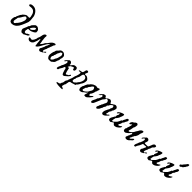

<svg xmlns="http://www.w3.org/2000/svg" viewBox="513 -2808 5193 5193"><g transform="rotate(45 3109.5 -211.5)"><path d="M346.7 -472.2Q352.5 -433.1 327.1 -429.7Q319.3 -428.7 308.6 -431.2Q297.4 -434.1 285.6 -433.1Q285.6 -425.8 275.9 -428.2Q275.9 -428.2 273.4 -429.2Q270.5 -430.2 266.1 -431.2Q264.2 -431.6 262.7 -432.1Q257.8 -433.1 252.4 -432.6Q241.2 -431.6 223.6 -422.4Q209.5 -415 192.9 -402.3Q181.6 -393.6 158.7 -373Q155.3 -369.6 143.6 -359.4Q143.6 -356.9 141.6 -353Q140.6 -350.1 140.1 -349.1Q139.6 -347.7 135.7 -342.8Q130.4 -336.9 127 -332Q121.1 -324.2 114.3 -315.9Q111.8 -313 110.8 -313Q106.9 -312 92.8 -274.4Q84.5 -252 77.6 -241.2Q77.6 -241.2 77.6 -241.2Q77.1 -241.2 73.5 -233.4Q69.8 -225.6 66.4 -219.2Q64.9 -216.8 64 -212.9Q64 -211.9 64 -211.4Q64 -211.4 63.5 -207.5Q63.5 -206.5 63.5 -206.5Q63.5 -201.7 63.5 -199.2Q63.5 -195.3 62.5 -191.4Q62 -189.5 62 -189Q61.5 -185.5 52.7 -176.8Q46.9 -171.4 45.4 -170.4Q41 -167 36.1 -147Q34.2 -138.2 31.2 -121.1Q28.3 -106 26.9 -94.7Q23.9 -76.7 24.9 -68.4Q25.4 -66.4 25.9 -63Q28.8 -45.4 32.2 -33.2Q35.6 -22.9 38.6 -17.1Q43.5 -7.3 50.3 -2Q53.2 0.5 58.1 2.9Q61.5 4.9 64.9 6.3Q71.3 9.3 76.7 12.2Q79.6 13.7 83.5 15.1Q85.4 15.6 85.9 15.6Q90.8 17.6 95.7 18.6L132.3 17.6L178.2 7.8Q198.2 0.5 219.2 -13.2Q234.4 -22.9 245.6 -33.2Q261.7 -46.9 281.2 -73.2Q290 -85 296.4 -94.2Q308.1 -112.3 324.2 -144Q332 -159.7 338.9 -174.3Q344.2 -186.5 356 -213.4Q366.7 -238.3 367.7 -240.2Q374 -254.9 394 -308.1Q399.9 -323.7 400.9 -325.2Q402.3 -328.6 405.8 -344.7Q412.6 -380.4 411.1 -410.6Q410.2 -431.2 404.8 -468.3Q397 -519.5 397 -543.9Q387.2 -581.1 368.7 -614.7Q349.6 -649.4 325.7 -674.3Q296.4 -705.6 260.7 -720.7Q224.1 -736.8 176.3 -733.9Q166.5 -733.4 158.7 -732.4Q144 -730.5 132.8 -727.1Q112.8 -721.7 102.1 -711.4Q92.8 -702.6 89.4 -691.9Q85 -677.2 95.7 -668Q103 -661.1 119.1 -659.7Q132.8 -658.7 140.6 -660.6Q147.9 -662.6 162.1 -664.1Q209.5 -668.9 241.2 -657.7Q266.1 -648.9 287.1 -627Q304.7 -609.4 314.5 -589.4Q327.6 -563.5 341.3 -500Q344.7 -482.4 346.7 -472.2ZM100.6 -78.1Q99.6 -86.4 100.1 -99.1Q101.1 -111.3 103.5 -125.5Q105.5 -135.7 109.4 -152.3Q111.3 -159.7 111.8 -162.6Q114.3 -172.4 115.2 -180.2Q115.2 -183.1 115.7 -188.5Q116.2 -195.3 116.7 -201.7Q117.2 -206.1 118.2 -210Q120.6 -217.3 129.9 -228Q134.8 -233.9 145 -244.6Q149.9 -250 152.3 -252.4Q165 -266.1 176.3 -289.1Q184.1 -305.7 195.8 -325.2Q215.3 -357.4 230.5 -375.5Q238.3 -384.8 242.2 -385.7Q242.7 -386.2 244.6 -386.2Q251.5 -387.2 260.3 -386.2Q270.5 -385.3 278.3 -381.8Q287.6 -378.4 293.5 -372.1Q300.3 -365.2 301.8 -355Q302.7 -350.1 301.8 -346.7Q300.8 -343.8 301.8 -339.8Q301.8 -339.8 307.1 -319.3Q308.1 -310.5 305.7 -298.8Q304.2 -291 300.3 -279.3Q297.4 -271 294.9 -264.6Q290.5 -252.4 288.6 -244.6Q285.6 -231.9 275.4 -210.9Q266.6 -192.9 254.4 -172.4Q242.2 -151.9 229 -133.8Q215.8 -115.2 209.5 -107.9Q206.1 -103.5 203.6 -101.6Q202.1 -100.1 199.7 -98.1Q196.8 -96.2 194.8 -94.2Q192.9 -92.3 192.4 -91.3Q191.9 -90.3 187.7 -85.2Q183.6 -80.1 177.2 -71.3Q174.3 -67.4 170.9 -63Q166.5 -57.6 165.5 -56.6Q165 -56.6 165 -56.2Q161.1 -52.7 158.2 -50.8Q155.8 -48.8 149.9 -44.4Q149.4 -44.4 147.5 -43Q147.5 -43 146.5 -43Q141.1 -42 133.3 -44.4Q126 -46.4 119.6 -50.3Q112.3 -54.7 108.4 -60.1Q102.1 -67.4 100.6 -78.1Z M421.4 -98.1Q421.9 -101.6 424.8 -109.4Q427.2 -117.2 432.6 -130.4Q434.6 -134.8 437 -141.1Q441.4 -150.9 443.8 -157.2Q450.2 -171.9 456.1 -184.1Q466.8 -206.5 471.7 -221.2Q472.7 -225.1 473.6 -232.9Q473.6 -232.9 473.6 -232.9Q474.6 -240.7 475.6 -244.1Q476.6 -248.5 479 -251L504.4 -280.3Q507.3 -283.7 509.3 -290Q510.7 -293.5 513.2 -303.7Q513.2 -303.7 513.2 -303.7Q515.6 -314 517.1 -317.9Q517.6 -318.8 519 -321.8Q522 -326.7 523.9 -329.1Q525.4 -330.6 527.8 -334Q533.7 -340.8 538.6 -346.7Q542.5 -350.6 545.4 -354.5Q548.8 -358.4 549.3 -359.4Q550.8 -361.8 560.1 -371.1Q564.5 -375.5 571.3 -382.3Q580.1 -390.6 585.9 -396.5Q594.2 -404.8 598.1 -408.2Q606 -414.6 622.1 -416.5Q629.9 -417.5 641.1 -417.5H656.2Q664.1 -417.5 669.4 -416Q674.3 -415 679.2 -412.1Q683.1 -410.2 688 -406.7Q693.8 -402.3 700.7 -398.4Q729 -381.3 740.2 -358.4Q750 -338.4 750 -307.6V-286.1Q749 -285.2 746.1 -281.2Q743.7 -278.8 740.7 -275.4Q737.3 -271.5 735.8 -270Q731.9 -265.1 730.5 -263.2Q725.6 -257.3 711.4 -248.5Q702.1 -242.7 689.9 -236.3Q675.3 -228.5 660.2 -222.2Q648.9 -217.3 638.2 -212.4Q618.7 -203.6 598.1 -201.2Q587.4 -200.2 569.8 -200.2Q562 -200.2 555.7 -200.2Q544.4 -199.7 532.7 -198.7Q526.9 -193.4 523.4 -187Q521.5 -182.6 520.3 -177.2Q519 -171.9 518.6 -165Q518.6 -159.7 518.1 -156.2Q517.6 -152.3 516.1 -147.9Q515.6 -147 514.6 -145Q513.2 -140.6 512.2 -138.2Q510.7 -134.8 510.3 -134.3V-129.4Q510.3 -120.6 510.7 -112.8Q512.2 -98.1 515.6 -88.4Q519 -78.1 524.9 -72.3Q532.7 -64 547.9 -64Q547.9 -64 547.9 -64Q559.1 -64 565.4 -64.5Q571.8 -64.9 577.1 -65.9Q584 -67.4 585.9 -68.8Q587.4 -69.8 588.9 -73.2Q589.4 -74.2 589.8 -75.7Q591.3 -79.1 592.3 -81.1Q593.8 -83.5 597.2 -85.9Q603.5 -90.3 615.2 -94.7Q630.4 -100.6 638.7 -106Q646 -111.3 653.3 -112.8Q657.2 -113.3 663.1 -113.3H677.2Q677.2 -103.5 673.3 -94.2Q670.4 -87.4 665 -80.6Q659.7 -73.7 650.9 -66.4Q646 -62.5 639.2 -57.6L635.3 -53.2L612.3 -45.4Q611.8 -45.4 610.4 -43.5Q609.4 -42 607.9 -40.3Q606.4 -38.6 605.5 -37.6Q603.5 -35.6 602.5 -35.2Q601.6 -35.2 596.7 -33.7Q596.7 -33.7 596.7 -33.7Q591.8 -32.2 588.9 -31.7Q587.4 -31.2 586.9 -31.2Q579.6 -29.8 568.8 -22Q566.4 -20 564 -18.1Q553.7 -10.3 548.8 -7.3Q540.5 -2.4 533.7 -2.4Q529.8 -2.4 525.9 -4.4Q522.5 -5.9 518.6 -5.9Q512.7 -5.9 507.3 -3.4Q500.5 0 491.2 0Q476.6 0 462.4 -8.3Q450.2 -16.1 440.4 -29.3Q431.2 -42 425.8 -57.6Q420.4 -73.2 420.4 -87.9ZM554.2 -238.8Q554.2 -235.4 557.1 -233.4Q558.1 -232.4 560.1 -231.4Q563 -230 565.9 -229.5Q567.9 -229 570.3 -229Q583.5 -229 601.1 -238.8Q615.2 -246.6 631.3 -260.3Q644.5 -272 658.2 -287.1Q668.9 -299.3 675.8 -309.1Q677.7 -316.9 678.2 -325.2Q678.2 -328.6 678.2 -335.4V-347.2Q674.8 -353 669.9 -355.5Q665.5 -357.4 660.6 -357.4Q651.4 -357.4 639.6 -350.1Q630.4 -344.2 619.1 -334Q606.9 -322.8 594.7 -308.6Q584 -295.9 575.7 -284.2Q565.4 -269.5 559.6 -256.8Q554.2 -245.1 554.2 -238.8Z M1319.3 -325.7 1311 -302.7Q1306.6 -296.4 1304.2 -290.5Q1301.8 -285.6 1300 -280Q1298.3 -274.4 1297.4 -268.1Q1295.4 -259.3 1293 -252.9Q1290.5 -246.1 1288.1 -242.7Q1284.2 -237.3 1279.8 -223.1Q1277.3 -215.3 1273.4 -208Q1270.5 -203.1 1269.5 -199.2Q1269 -197.8 1269 -194.3Q1268.6 -189.5 1268.1 -188Q1267.1 -186.5 1266.6 -177.7Q1266.6 -176.8 1266.6 -176.3Q1266.6 -174.3 1265.1 -170.9Q1264.6 -169.4 1264.2 -168.9Q1261.7 -166.5 1254.9 -152.3Q1247.1 -136.2 1238.8 -113.3Q1234.4 -101.1 1231.4 -90.3Q1228 -77.6 1228 -69.8Q1228.5 -61.5 1232.9 -55.2Q1238.3 -47.4 1248.5 -47.9Q1258.3 -47.9 1267.6 -59.1Q1269.5 -62 1272 -65.4Q1280.3 -77.6 1293 -89.4Q1317.9 -112.3 1316.4 -100.6Q1315.9 -94.7 1319.8 -94.2Q1323.2 -94.2 1323.7 -88.9Q1324.2 -81.5 1318.4 -73.7Q1313.5 -66.9 1303.7 -61.5Q1298.8 -59.1 1293.5 -57.1Q1282.2 -52.2 1276.9 -48.3Q1274.4 -46.4 1272 -43.9Q1265.6 -38.6 1260.7 -32.2Q1257.3 -28.3 1253.4 -24.4Q1249 -20 1248.5 -19Q1247.6 -17.6 1241.7 -16.1Q1238.3 -15.1 1237.3 -15.6Q1235.8 -16.1 1221.7 -7.8Q1214.8 -3.4 1209 -0.5Q1200.2 4.4 1193.8 6.8Q1184.6 10.3 1175.3 10.3Q1164.6 10.7 1153.3 5.4Q1145.5 1.5 1139.2 -4.9Q1132.8 -11.2 1128.9 -20Q1125.5 -28.8 1125.5 -40Q1125.5 -44.4 1126 -50.3Q1127 -64 1129.4 -64.9Q1129.9 -64.9 1130.9 -65.9Q1133.8 -68.8 1135.7 -71.3Q1137.7 -73.7 1139.2 -75.7Q1141.6 -78.6 1141.1 -79.1Q1139.6 -80.6 1148.9 -95.7Q1164.1 -120.1 1167.5 -135.3Q1168.9 -141.1 1172.9 -149.4Q1175.8 -155.8 1179.2 -160.2Q1183.6 -165.5 1183.6 -172.9Q1183.6 -190.9 1200.7 -224.6Q1208 -238.3 1217.8 -254.4L1222.2 -272.9L1224.1 -277.3Q1224.1 -284.2 1231.9 -293.5Q1240.7 -304.7 1240.7 -315.9Q1240.7 -317.9 1239.7 -319.8Q1239.3 -321.3 1239.3 -322.3Q1210.4 -303.2 1179.2 -259.3Q1155.8 -227.1 1127 -170.4Q1114.3 -146 1105 -128.9Q1071.8 -67.9 1046.9 -40Q1021.5 -11.7 994.1 -5.4Q985.4 -28.3 986.3 -43Q986.8 -47.9 986.8 -51.8Q986.3 -66.4 978.5 -100.6Q974.1 -121.6 975.6 -133.3Q976.6 -141.1 975.1 -147.9Q973.6 -154.8 967.8 -207.5Q965.8 -222.7 963.9 -230Q960.4 -245.1 950.2 -225.6Q950.2 -225.1 948.7 -223.1Q944.3 -217.3 944.3 -213.4Q944.3 -213.4 944.3 -210.9Q938 -149.4 897 -57.6V-55.7Q894.5 -51.3 892.1 -46.4L879.4 -35.2Q864.3 0 799.3 12.2Q769.5 14.6 744.1 -2.4Q718.3 -20.5 713.9 -44.9Q711.4 -56.6 715.8 -63.5Q719.7 -70.3 738.3 -66.9Q745.1 -65.4 754.9 -63Q782.7 -55.7 795.9 -56.6Q830.1 -66.9 855 -120.1Q862.8 -137.2 877.9 -175.8L882.8 -215.8Q896 -232.4 905.8 -265.1Q911.6 -285.6 916 -311Q919.9 -335.9 924.3 -352.1Q933.1 -384.8 948.2 -402.8Q963.9 -421.4 989.3 -427.7Q1001.5 -428.2 1010.3 -422.9Q1020.5 -416.5 1015.6 -390.6Q1013.7 -378.9 1015.1 -374.5Q1016.1 -370.6 1013.2 -364.7Q1010.7 -359.9 1012.7 -348.6Q1013.2 -345.2 1014.2 -342.3Q1016.1 -335.9 1015.6 -324.7Q1015.1 -317.9 1015.6 -313.5Q1016.1 -306.6 1018.6 -297.4Q1022.5 -282.2 1022.5 -271.5Q1022.5 -266.6 1021.5 -258.3Q1020.5 -251.5 1024.4 -242.2Q1031.7 -225.6 1033.7 -199.2Q1034.7 -187.5 1038.1 -169.9Q1041 -156.7 1040.5 -144Q1040.5 -142.1 1040 -142.1Q1039.6 -142.1 1039.6 -139.6Q1039.1 -133.3 1042 -128.4Q1100.1 -184.1 1123 -246.1Q1142.1 -260.3 1164.6 -287.6Q1180.7 -307.1 1192.4 -325.2Q1207 -348.1 1224.6 -367.7Q1247.1 -393.1 1268.6 -406.2Q1294.9 -426.8 1336.4 -431.2Q1345.2 -429.7 1351.1 -424.8Q1357.9 -418.9 1358.4 -410.2Q1359.4 -397 1343.8 -382.3Q1332 -371.1 1331.1 -363.3Q1330.6 -357.4 1324.7 -345.7Q1321.3 -338.9 1321.8 -333.5Q1321.8 -332 1320.3 -329.6Q1319.3 -327.6 1319.3 -325.7Z M1431.6 -112.8Q1431.6 -136.7 1438.5 -176.8Q1445.3 -215.3 1451.7 -235.8Q1456.5 -250.5 1461.9 -256.3Q1463.9 -258.3 1465.3 -261.2Q1466.8 -265.1 1468.3 -272.9Q1469.7 -278.8 1470.7 -284.7Q1471.7 -293 1473.1 -298.8Q1475.6 -307.1 1480.5 -314.9Q1484.4 -321.8 1491.7 -330.1Q1497.6 -337.4 1505.9 -345.7Q1512.2 -352.1 1518.6 -357.9Q1526.9 -365.2 1532.2 -371.6Q1538.6 -379.4 1542.5 -387.2Q1547.4 -397.5 1555.2 -401.9Q1556.2 -402.3 1558.1 -403.3Q1566.9 -408.2 1567.9 -409.2Q1567.9 -409.2 1569.3 -410.2Q1572.8 -412.6 1575.7 -414.1Q1578.6 -416 1582 -418.5Q1583.5 -419.9 1589.8 -421.4Q1595.7 -422.9 1602.5 -423.8Q1618.2 -426.8 1629.4 -426.8Q1639.2 -426.8 1652.3 -423.8Q1657.2 -422.9 1662.1 -421.4Q1668 -419.4 1673.3 -416Q1674.3 -415.5 1677.2 -414.1Q1685.1 -409.7 1694.3 -402.8Q1706.1 -393.6 1714.8 -383.8Q1724.1 -373.5 1729.5 -364.3Q1736.3 -351.6 1736.3 -341.8Q1736.3 -337.4 1735.4 -334.5Q1733.9 -331.5 1733.9 -325.2Q1733.9 -319.3 1735.1 -312Q1736.3 -304.7 1736.3 -298.8Q1736.3 -291.5 1733.4 -282.2Q1731.9 -277.8 1728.5 -269.5Q1726.6 -264.6 1725.6 -262.2Q1721.7 -252 1720.7 -244.1Q1720.7 -242.7 1720.2 -234.9Q1719.7 -228 1719.2 -220.2Q1718.8 -211.9 1718.3 -207Q1717.8 -197.3 1717.8 -195.8Q1717.3 -193.4 1715.8 -189.9Q1713.4 -183.1 1711.4 -180.7Q1704.1 -170.9 1698.2 -154.8Q1695.3 -147 1688 -122.6Q1688 -122.6 1688 -122.6Q1680.7 -98.1 1676.3 -87.9Q1672.9 -79.1 1667.5 -72.3Q1664.6 -68.4 1660.2 -64Q1655.3 -59.1 1649.9 -55.2Q1644.5 -50.8 1638.2 -44.4Q1632.3 -39.1 1629.4 -36.6Q1627 -34.7 1624.5 -33.7Q1623.5 -33.2 1622.6 -32.7Q1619.1 -30.8 1613.3 -26.4L1597.2 -10.3Q1596.7 -9.8 1594.2 -9.3Q1591.8 -8.8 1587.9 -8.3Q1586.4 -8.3 1585 -8.3Q1581.5 -7.8 1581.1 -7.8Q1580.1 -7.8 1575.2 -5.9Q1572.8 -4.9 1571.8 -4.4L1529.8 -3.4Q1518.6 -3.4 1509.8 -4.4Q1497.1 -5.4 1491.2 -7.3Q1481.4 -10.7 1470.2 -22.5Q1460 -33.2 1451.2 -48.3Q1442.9 -62 1438.5 -72.8Q1431.6 -91.3 1431.6 -112.8ZM1503.4 -115.7Q1503.4 -108.9 1504.4 -100.1Q1506.8 -84 1511.2 -73.2Q1516.1 -61 1523.4 -54.2Q1533.2 -44.9 1546.4 -44.9Q1549.3 -46.9 1554.7 -51.3Q1560.5 -56.6 1567.9 -64Q1572.3 -68.4 1578.1 -74.2Q1582.5 -78.1 1584.5 -80.1L1589.4 -92.3Q1589.8 -93.3 1591.8 -95.2Q1593.8 -97.7 1596.7 -100.1Q1598.6 -102.1 1600.1 -103.5Q1603 -105.5 1604 -105.5L1606.4 -127.4Q1606.9 -128.4 1606.9 -128.4Q1610.4 -135.3 1612.8 -140.1Q1614.7 -143.6 1615.7 -145.5Q1618.7 -151.4 1619.6 -152.3Q1620.1 -153.3 1621.1 -155.3Q1623 -158.2 1625.5 -161.6Q1627 -163.6 1627.9 -165Q1630.4 -168 1632.3 -170.4Q1639.6 -180.2 1645 -199.2Q1648.9 -211.4 1651.9 -218.3Q1654.8 -225.6 1655.8 -231Q1656.2 -233.4 1656.2 -234.9Q1656.7 -237.3 1656.7 -237.3Q1657.7 -245.1 1658.2 -249Q1658.7 -253.4 1659.2 -256.8Q1659.7 -260.3 1659.9 -261Q1660.2 -261.7 1661.6 -263.7Q1663.1 -265.6 1665 -267.8Q1667 -270 1668.5 -272Q1669.9 -273.9 1669.9 -274.9Q1669.9 -275.4 1670.4 -276.4Q1671.4 -277.3 1671.4 -278.8Q1671.4 -279.8 1670.9 -281.2Q1669.9 -283.7 1669.9 -287.4Q1669.9 -291 1671.4 -293.5Q1671.9 -293.9 1672.9 -297.9Q1674.3 -303.2 1675 -309.3Q1675.8 -315.4 1675.8 -321.8Q1675.8 -328.1 1674.8 -336.4Q1674.3 -341.3 1673.8 -344.7Q1671.9 -353 1663.6 -363.3Q1659.2 -368.7 1657.2 -370.6Q1652.8 -376 1652.3 -380.9Q1651.9 -386.2 1645 -386.2Q1639.6 -386.2 1630.4 -382.8Q1622.1 -379.4 1614.3 -374.5Q1605 -369.1 1598.6 -363.3Q1591.3 -356.4 1589.8 -351.6Q1589.4 -349.6 1588.9 -346.7Q1588.9 -344.2 1588.4 -341.3Q1587.9 -337.9 1587.9 -335.4Q1587.4 -332 1582.5 -326.7Q1571.3 -314.9 1560.5 -289.6Q1551.8 -268.6 1547.9 -245.6Q1546.4 -236.3 1544.9 -229Q1542 -216.8 1538.6 -211.9Q1537.6 -210.4 1536.1 -208.5Q1532.2 -204.1 1530.3 -200.7Q1528.3 -196.8 1527.8 -192.4V-173.3Q1525.4 -166.5 1520.5 -157.2Q1517.6 -152.3 1515.1 -147.9Q1509.3 -138.7 1506.8 -132.8Q1503.4 -124.5 1503.4 -115.7Z M2206.1 -278.3Q2208 -279.3 2213.4 -286.1Q2218.8 -292.5 2220.7 -298.3Q2221.2 -299.8 2221.7 -304.4Q2222.2 -309.1 2222.7 -314.9Q2223.1 -320.8 2223.6 -325.9Q2224.1 -331.1 2224.1 -333.5Q2224.1 -333.5 2224.1 -339.4Q2224.1 -344.7 2221.4 -353Q2218.8 -361.3 2213.9 -369.4Q2209 -377.4 2202.6 -383.5Q2196.3 -389.6 2188.5 -391.1Q2181.6 -392.1 2174.6 -392.8Q2167.5 -393.6 2160.6 -393.6Q2150.9 -393.6 2142.6 -392.6Q2134.3 -391.6 2125.5 -390.1Q2112.3 -388.2 2100.8 -380.9Q2089.4 -373.5 2079.3 -363.5Q2069.3 -353.5 2060.8 -342.3Q2052.2 -331.1 2044.7 -321.5Q2037.1 -312 2030.5 -305.9Q2023.9 -299.8 2018.1 -299.8Q2014.2 -299.8 2012.2 -303.7Q2010.3 -307.6 2010.3 -311.5Q2010.3 -313 2010.5 -314.9Q2010.7 -316.9 2012.2 -316.9Q2012.2 -317.4 2012.7 -321.3Q2013.7 -326.7 2013.7 -327.1Q2013.7 -327.1 2012.2 -337.9L2004.9 -350.1L2003.9 -356.4Q1997.1 -367.2 1991.2 -374Q1982.4 -384.3 1974.1 -388.7Q1961.9 -395 1946.3 -395Q1936.5 -395 1929.2 -393.1Q1921.4 -391.1 1915 -386.2Q1909.7 -382.3 1903.3 -375Q1898.4 -369.1 1892.1 -360.4Q1885.7 -356.4 1875.5 -347.7Q1863.8 -336.9 1854 -325.7Q1842.8 -313.5 1836.4 -303.2Q1827.6 -290 1827.6 -281.2Q1827.6 -277.8 1828.6 -275.9Q1830.1 -273.4 1835.9 -273.4Q1846.7 -273.4 1856.4 -285.2Q1860.8 -290.5 1866.7 -299.8Q1876.5 -314.9 1877.4 -316.4Q1885.3 -328.1 1899.9 -328.1Q1907.7 -328.1 1912.6 -322.3Q1915 -319.3 1918.9 -312.5Q1918.9 -312.5 1921.4 -294.4Q1921.9 -290.5 1919.4 -277.8Q1917.5 -265.6 1914.1 -253.9Q1911.6 -244.6 1905.8 -227.5Q1904.3 -223.6 1903.8 -222.2Q1900.9 -213.9 1898.4 -209Q1896 -203.6 1895 -199.7Q1893.6 -195.8 1889.2 -185.1Q1887.2 -180.2 1886.7 -178.2Q1886.7 -177.7 1886.2 -176.8Q1885.7 -174.8 1882.3 -170.4Q1879.4 -167 1877.4 -163.6Q1874.5 -159.2 1872.1 -156.7Q1867.2 -151.9 1864.7 -142.1Q1863.8 -138.2 1863.3 -137.2Q1862.8 -136.2 1861.8 -131.8Q1860.8 -128.9 1859.9 -125Q1858.9 -120.6 1857.9 -117.2Q1856.9 -113.3 1856.4 -112.8Q1856 -111.8 1851.1 -101.1Q1839.4 -74.7 1837.9 -70.8Q1831.1 -52.2 1825.7 -39.6Q1821.8 -30.3 1821.8 -11.7Q1821.8 4.4 1829.6 9.3Q1834.5 12.2 1845.7 12.2Q1858.4 12.2 1865.7 7.8Q1871.6 4.4 1875.5 -3.4Q1878.4 -9.3 1881.3 -20.5Q1883.8 -31.2 1888.2 -40.5Q1890.6 -45.4 1926.8 -102.5Q1930.2 -107.9 1932.1 -110.8Q1936 -116.7 1942.9 -139.2Q1950.2 -164.1 1954.1 -165.5Q1955.6 -166 1957.5 -169.4Q1959 -171.9 1959 -172.9Q1961.4 -176.8 1961.4 -176.8Q1961.9 -177.2 1963.9 -178.2Q1965.8 -178.7 1970.7 -176.3Q1973.1 -174.8 1975.6 -173.8Q1993.2 -167 2002 -149.4Q2010.3 -133.3 2007.8 -121.1Q2004.9 -106.9 2016.6 -88.9Q2028.3 -70.8 2024.9 -58.6Q2040.5 -7.3 2059.6 13.2Q2065.9 23.9 2085.9 23.4Q2110.4 22.9 2125 8.3Q2131.3 2 2154.8 -17.1Q2179.7 -37.1 2189 -45.9Q2201.2 -56.6 2213.4 -71.3Q2231.9 -92.8 2240.7 -110.4Q2242.7 -119.6 2237.8 -127Q2232.4 -135.3 2222.2 -133.3Q2212.9 -131.3 2206.1 -118.7Q2203.1 -112.8 2200.7 -106Q2194.3 -88.4 2186 -83.5Q2178.7 -83.5 2178.7 -83.5Q2172.9 -83.5 2158.7 -71.3Q2146.5 -60.5 2139.2 -57.1Q2129.4 -52.2 2116.7 -53.7Q2112.8 -54.2 2111.3 -55.2Q2110.8 -55.7 2105.5 -62.5Q2104 -64.5 2100.1 -72.3Q2089.8 -92.8 2083.5 -120.1Q2071.8 -170.9 2060.1 -222.2Q2057.6 -233.9 2041.5 -231.4L2029.3 -229.5Q2023.9 -229 2016.6 -222.2Q2014.2 -223.1 2013.9 -225.1Q2013.7 -227.1 2013.7 -228Q2013.7 -228 2013.7 -230.5Q2013.7 -234.9 2018.6 -244.9Q2023.4 -254.9 2030 -265.6Q2036.6 -276.4 2042.7 -284.9Q2048.8 -293.5 2051.8 -295.4Q2055.7 -297.9 2067.6 -303.7Q2079.6 -309.6 2092.3 -316.4Q2098.1 -319.8 2117.2 -328.1Q2128.4 -333.5 2132.8 -333.5Q2145.5 -333.5 2151.4 -324.7Q2157.2 -315.9 2157.2 -303.2Q2157.2 -264.6 2197.8 -273.9Q2197.8 -273.9 2206.1 -278.3Z M2114.3 296.9Q2097.2 292.5 2094.7 288.1Q2093.3 286.1 2093.3 281.2Q2093.3 271 2101.6 265.6Q2106.4 262.2 2116.7 259.8Q2125 257.8 2133.3 256.8Q2144 255.9 2152.8 252Q2154.8 251.5 2157.7 250Q2161.1 248.5 2163.1 247.6Q2167 245.6 2170.4 244.1Q2173.8 243.2 2175.8 242.7Q2184.1 239.7 2187.5 233.4Q2189 230 2190.4 222.7Q2191.4 217.8 2191.9 213.4Q2192.9 206.1 2194.3 201.7L2217.3 164.6Q2220.7 157.2 2223.1 147Q2225.1 138.7 2226.6 127.4Q2227.5 119.1 2228.5 109.4Q2229 100.1 2230 94.7Q2231.4 83 2237.8 71.8Q2241.2 65.4 2249.5 54.2Q2253.9 47.9 2256.3 43.9Q2265.6 30.8 2269 22L2272.9 -10.3Q2274.9 -10.7 2276.4 -14.2Q2277.3 -16.1 2279.8 -20Q2283.7 -26.9 2285.6 -35.6Q2286.6 -41.5 2290 -52.2L2291 -55.2Q2291.5 -57.1 2293.9 -60.5Q2296.4 -64 2297.9 -68.4Q2298.8 -71.8 2300.3 -75.2Q2306.2 -86.9 2310.5 -104Q2313.5 -114.3 2319.3 -142.6Q2319.3 -142.6 2319.3 -142.6Q2325.2 -170.9 2329.1 -183.1Q2331.1 -189.5 2334 -195.3Q2335.4 -198.2 2336.9 -201.2Q2340.3 -209 2342.8 -212.9Q2346.2 -218.3 2348.6 -227.5Q2350.6 -234.9 2354 -246.1Q2359.4 -263.7 2362.8 -277.8Q2367.2 -293.9 2369.6 -306.2Q2372.6 -323.2 2372.6 -335.4Q2372.6 -341.3 2372.1 -346.2Q2371.1 -353 2369.1 -357.9Q2366.7 -362.8 2363.3 -365.7Q2358.9 -369.1 2350.6 -369.1Q2341.3 -369.1 2332 -365.2Q2321.3 -360.8 2312 -360.8Q2304.7 -360.8 2299.8 -363.3Q2293.9 -366.2 2293.9 -372.6Q2293.9 -379.9 2301.3 -385.3Q2307.6 -389.6 2319.8 -392.6Q2329.1 -395 2342.3 -396.7Q2355.5 -398.4 2366.7 -400.9Q2379.9 -403.8 2387.7 -406.7Q2399.9 -411.6 2406.2 -422.4Q2411.6 -431.2 2417 -457Q2418.5 -462.9 2419.4 -468.3Q2424.8 -494.1 2428.2 -504.9Q2433.6 -521 2441.4 -526.9Q2444.8 -529.3 2450.7 -530.8Q2454.6 -531.7 2461.4 -532.2Q2465.3 -532.7 2470.7 -533.2Q2475.1 -533.2 2477.1 -533.2Q2485.8 -533.2 2494.6 -526.9Q2499 -523.9 2502.9 -519.5L2504.4 -506.8Q2504.4 -495.1 2499 -481.9Q2496.1 -475.1 2490.7 -465.8Q2485.8 -457 2483.4 -451.2Q2477.5 -439 2477.5 -429.7Q2477.5 -419.4 2485.4 -415Q2491.2 -412.1 2500.5 -412.1L2542.5 -414.6Q2553.2 -414.6 2569.8 -405.8Q2583.5 -398.4 2597.7 -387Q2611.8 -375.5 2622.6 -363.3Q2634.3 -349.6 2637.7 -338.9Q2638.7 -336.4 2639.2 -332Q2639.6 -330.1 2639.6 -328.6Q2640.6 -322.8 2640.6 -313Q2640.6 -313 2640.6 -313Q2640.6 -289.1 2636.2 -267.6Q2632.8 -251 2626.5 -232.9Q2619.1 -213.4 2609.9 -196.3Q2600.1 -178.7 2591.3 -168Q2585 -160.6 2580.6 -151.9Q2578.6 -147.9 2575.7 -141.1Q2572.8 -134.3 2570.8 -129.9Q2566.4 -120.6 2563 -116.2Q2562 -114.7 2559.1 -109.9Q2555.7 -104.5 2550.8 -97.2Q2547.4 -91.8 2544.9 -88.4Q2539.6 -79.6 2538.6 -78.1Q2536.1 -74.2 2531.2 -72.3Q2530.3 -71.8 2529.3 -71.3Q2523.9 -68.8 2521.5 -66.9Q2518.6 -64.5 2516.6 -61.5Q2514.6 -58.1 2513.7 -52.7Q2513.2 -50.3 2512.7 -47.9Q2512.2 -42.5 2511.2 -39.6Q2509.8 -35.2 2507.8 -33.2Q2505.4 -30.8 2496.6 -27.3Q2490.2 -24.9 2472.7 -19.5Q2468.3 -18.1 2463.4 -16.6Q2443.4 -10.3 2422.9 -4.4Q2420.4 -3.4 2419.4 -2.9Q2402.3 2 2399.4 2.9Q2396 4.4 2385.7 6.3Q2379.4 7.8 2367.7 9.8Q2360.4 11.2 2356.4 11.7Q2343.3 14.2 2339.8 14.2Q2336.9 17.6 2335.9 19Q2335 20.5 2335 22Q2335 22.9 2335 23.4Q2334.5 24.9 2333 27.8L2318.8 43.9V64L2305.2 116.7Q2306.2 120.6 2308.1 125.5Q2309.6 129.9 2309.6 131.8Q2309.6 133.8 2306.6 138.2Q2304.7 141.6 2300.3 147Q2297.9 149.9 2296.4 151.9Q2291.5 158.2 2290 162.1Q2288.6 165.5 2283.7 182.1Q2281.7 189.5 2280.3 194.8Q2273.9 217.3 2271 230Q2268.1 243.2 2268.1 248Q2268.1 253.4 2272.9 255.4Q2275.4 256.3 2283.2 257.3Q2284.7 257.3 2285.2 257.3Q2294.4 258.3 2296.9 260.3Q2297.9 260.7 2301.3 264.2Q2301.3 264.2 2303.2 266.1Q2305.2 268.1 2305.2 268.1Q2308.6 271.5 2309.6 272Q2310.5 272.9 2314 273.9Q2316.4 274.9 2320.3 276.4Q2323.7 277.8 2325.7 278.8Q2330.6 280.8 2332 282.2Q2333.5 283.7 2334.5 288.1Q2335 289.1 2335.4 290.5Q2336.4 294.9 2336.9 298.3Q2337.4 300.3 2336.9 301.8Q2336.4 304.7 2332 306.6Q2328.6 308.1 2313 309.1Q2288.6 311 2259.3 311Q2215.8 311 2175.8 307.1Q2138.2 303.2 2114.3 296.9ZM2366.7 -64Q2366.7 -57.1 2373 -52.7Q2377.9 -49.3 2386.2 -47.4Q2393.6 -45.4 2405.3 -44.9Q2408.7 -44.9 2409.7 -44.9Q2415.5 -44.9 2422.4 -48.3Q2425.8 -50.3 2430.7 -53.7Q2436.5 -57.6 2446.8 -66.4Q2446.8 -66.4 2450.2 -69.3L2490.7 -107.9Q2493.2 -113.8 2494.1 -118.2Q2495.6 -125.5 2500.5 -129.9Q2504.4 -136.7 2511.2 -140.6Q2515.6 -143.1 2521.5 -149.9Q2529.8 -159.7 2538.1 -176.3Q2545.4 -190.4 2549.3 -196.8Q2558.1 -210.4 2562.5 -227.5Q2564 -232.4 2566.4 -243.2Q2569.8 -257.3 2571.8 -265.6Q2574.7 -280.3 2577.1 -287.1Q2577.1 -310.1 2570.8 -328.6Q2562 -353 2545.9 -365.7Q2537.6 -372.1 2524.4 -376Q2515.1 -378.9 2509.3 -381.8Q2503.9 -384.8 2502 -387.7Q2499 -391.1 2490.7 -391.1Q2478.5 -391.1 2467.8 -383.8Q2458 -377 2450.7 -364.7Q2444.8 -354 2439.9 -336.4Q2437 -325.2 2433.6 -307.1Q2431.6 -295.9 2430.2 -287.1Q2427.2 -268.1 2425.3 -261.2Q2423.8 -256.8 2419.9 -249.5Q2418 -245.6 2415 -240.2Q2411.1 -233.4 2408.2 -228Q2405.3 -222.2 2404.3 -219.7Q2399.4 -210.4 2397 -202.1Q2393.6 -189 2385.3 -179.2V-147Q2377.4 -138.7 2374.5 -129.4Q2372.6 -121.6 2366.7 -113.3Z M2867.2 -3.4V-15.1Q2867.2 -28.3 2872.6 -44.9Q2875 -53.7 2879.4 -64.5Q2884.8 -78.6 2887.7 -88.4Q2892.6 -105 2892.6 -119.1Q2885.3 -119.1 2882.8 -118.7Q2880.4 -118.2 2879.4 -116.2Q2878.9 -114.7 2878.9 -113.3Q2877.9 -108.9 2875 -104.5Q2870.1 -97.2 2858.9 -88.4Q2851.6 -82.5 2838.4 -74.2Q2830.1 -68.4 2823.7 -64.5Q2809.6 -55.7 2804.7 -50.8L2796.9 -43.9Q2788.1 -33.2 2776.4 -24.4Q2764.6 -16.1 2751 -10.3Q2737.3 -4.4 2722.7 -1.5Q2708.5 1.5 2694.8 1.5Q2676.3 -6.8 2668.5 -14.2Q2663.6 -19 2661.1 -26.4Q2659.2 -31.2 2658.2 -36.1Q2656.7 -46.9 2653.3 -53.2Q2649.4 -60.1 2649.9 -68.8Q2649.9 -69.3 2649.9 -69.8Q2650.4 -79.1 2650.9 -84Q2651.4 -87.9 2651.4 -88.9Q2651.9 -90.3 2652.3 -92.3Q2653.3 -99.1 2654.8 -105Q2656.2 -109.4 2657.7 -113.8Q2660.2 -119.6 2661.1 -122.1Q2664.1 -129.4 2663.6 -137.7Q2663.1 -147 2666.5 -151.9Q2668 -154.3 2672.9 -159.2Q2673.8 -160.6 2675.3 -162.1Q2680.7 -168 2684.6 -172.4Q2686 -174.3 2686.5 -174.8Q2687.5 -175.8 2687.5 -180.2Q2687.5 -183.1 2688.5 -189.5Q2689 -192.9 2689 -194.8Q2689.9 -200.7 2690.9 -201.7L2693.4 -208Q2696.3 -214.4 2701.7 -221.2Q2710 -231.4 2712.9 -241.7Q2713.9 -246.6 2713.9 -250Q2713.9 -256.3 2720.2 -262.7Q2721.7 -264.2 2721.7 -264.2Q2735.4 -277.8 2743.7 -286.1Q2750 -293 2756.8 -300.3Q2762.7 -306.6 2763.7 -307.6Q2765.6 -309.6 2770 -315.9Q2770 -315.9 2770 -315.9Q2774.4 -322.3 2775.9 -324.7Q2778.3 -328.1 2780.3 -330.6Q2783.7 -335 2793 -342.8Q2800.3 -349.1 2812 -357.9Q2817.9 -362.3 2823.2 -366.2Q2834 -374 2839.4 -378.4Q2850.1 -381.3 2865.7 -388.2Q2871.6 -390.6 2876.5 -392.6Q2893.1 -399.4 2903.8 -402.3Q2915.5 -405.3 2927.2 -405.3L2980.5 -395.5Q2988.3 -395.5 2998 -400.4Q3002 -402.3 3007.3 -405.8Q3015.6 -410.6 3020.5 -413.1Q3030.3 -417.5 3037.1 -417.5Q3043 -417.5 3046.9 -413.1Q3049.3 -410.6 3051.8 -405.3Q3053.7 -401.4 3055.2 -396.5Q3056.6 -392.1 3056.6 -387.7Q3056.6 -382.8 3054.7 -378.4Q3053.2 -375 3049.8 -370.1Q3047.9 -367.7 3046.9 -366.2Q3042 -358.9 3039.6 -350.6L3037.1 -319.3Q3037.1 -318.4 3034.7 -315.9Q3034.2 -314.9 3032.7 -313Q3030.3 -310.5 3028.8 -308.6Q3027.3 -307.1 3025.9 -305.2Q3022 -299.8 3019 -292Q3017.1 -286.6 3015.6 -278.8Q3014.2 -272.9 3013.2 -266.1Q3012.2 -259.3 3011.2 -255.4Q3009.8 -247.6 3004.4 -233.4Q3000.5 -222.7 2994.1 -208Q2988.8 -195.3 2984.4 -186Q2978 -172.4 2973.6 -167Q2972.2 -165.5 2969.2 -162.6Q2965.3 -159.2 2963.4 -156.7Q2960 -153.3 2958.5 -150.4Q2956.5 -146.5 2956.5 -138.7Q2956.5 -138.7 2956.5 -138.7Q2956.5 -127 2957 -120.1Q2957.5 -114.3 2958.5 -110.4Q2959.5 -104.5 2961.4 -102.1Q2962.9 -99.6 2966.3 -97.2Q2972.7 -92.3 2978 -92.3L2980.5 -95.2Q2988.3 -95.2 2999.5 -104.5Q3004.9 -108.9 3013.7 -117.7Q3025.4 -128.4 3032.7 -134.8Q3051.3 -150.9 3063 -156.7Q3069.3 -159.7 3070.3 -157.7Q3070.8 -157.2 3070.8 -156.2V-147Q3070.8 -135.7 3064.5 -125Q3060.5 -118.7 3050.3 -107.9Q3045.9 -103 3043 -99.6Q3031.2 -86.4 3027.8 -80.1Q3024.4 -73.2 3013.7 -63Q3009.8 -59.1 3002.9 -52.7Q2993.2 -43.9 2985.8 -37.1Q2978.5 -29.8 2976.6 -27.8Q2970.7 -22 2964.4 -17.1Q2956.5 -10.7 2948.7 -6.3Q2940.4 -1.5 2933.1 1.5Q2923.3 4.9 2913.6 4.9Q2905.8 4.9 2892.1 2Q2881.3 0 2871.6 -1ZM2728 -92.8Q2728 -86.4 2731.4 -80.1Q2734.4 -75.2 2738.8 -71.3Q2743.7 -66.4 2750 -64Q2755.4 -61.5 2760.3 -61.5Q2770 -61.5 2788.6 -72.3Q2801.3 -80.1 2818.4 -92.8Q2834.5 -105.5 2849.6 -119.1Q2864.3 -132.3 2870.1 -139.2Q2879.9 -149.9 2886.7 -168.5Q2890.1 -177.7 2896 -189Q2902.3 -200.2 2909.7 -210.4Q2917 -220.7 2922.4 -230.5Q2928.7 -242.2 2932.1 -252.4Q2936.5 -266.1 2936.5 -276.9Q2936.5 -285.6 2933.6 -296.9Q2930.2 -308.1 2924.8 -318.4Q2918.5 -330.6 2911.6 -337.4Q2901.9 -347.2 2893.6 -346.7Q2888.7 -346.2 2882.8 -341.8Q2879.4 -339.8 2872.1 -334Q2869.6 -331.5 2866.7 -329.1Q2860.8 -324.2 2858.4 -322.3Q2853.5 -317.9 2849.1 -312Q2845.7 -307.6 2841.3 -300.3Q2839.4 -296.9 2837.9 -294.4Q2833 -285.6 2829.1 -280.3Q2824.7 -273.9 2816.9 -265.6Q2812.5 -260.7 2808.6 -256.3Q2800.3 -246.6 2796.4 -240.7Q2790 -231.4 2788.6 -223.1V-214.4Q2785.6 -207.5 2780.8 -200.2Q2776.9 -194.3 2771.5 -188Q2766.1 -181.6 2760.7 -176.3Q2754.9 -170.9 2750 -167.5Q2749.5 -164.6 2748.5 -159.2Q2747.1 -151.4 2746.1 -145.5Q2744.1 -136.7 2741.7 -127Q2741.2 -124.5 2740.7 -122.6Q2739.7 -117.2 2736.8 -112.3Q2735.8 -110.4 2734.4 -107.9Q2731.4 -104 2730 -101.6Q2728 -97.2 2728 -92.8Z M3325.7 -26.9Q3325.7 -27.3 3327.1 -31.7Q3328.6 -35.2 3330.1 -39.6Q3332.5 -44.9 3334.5 -49.3Q3336.9 -55.2 3337.9 -57.1Q3338.9 -59.1 3341.8 -63L3344.7 -66.9Q3345.7 -67.9 3346.7 -72.5Q3347.7 -77.1 3348.1 -80.6Q3349.1 -86.9 3349.6 -90.3Q3350.1 -92.3 3352.1 -96.7Q3355 -104.5 3361.3 -114.3Q3365.2 -120.1 3368.2 -125.5Q3373.5 -134.8 3376 -141.1Q3379.4 -150.9 3379.4 -163.1Q3381.8 -164.1 3385.7 -167.5Q3389.6 -170.4 3391.1 -172.4Q3393.6 -174.8 3396.5 -183.6Q3398.4 -188.5 3401.9 -196.3Q3404.8 -203.6 3407.2 -210.4Q3410.2 -217.8 3412.1 -222.2Q3415.5 -230 3421.4 -240.7Q3426.3 -249 3430.2 -256.8Q3436.5 -269.5 3439.5 -278.3Q3443.8 -290.5 3443.8 -301.8L3441.4 -312.5Q3438 -322.3 3435.5 -328.6Q3430.2 -340.8 3424.8 -347.7Q3418.5 -355.5 3409.7 -359.4Q3399.9 -364.3 3388.2 -364.3Q3375.5 -364.3 3366.7 -356.9Q3361.3 -352.5 3355.5 -342.8Q3351.1 -335.9 3347.7 -328.1Q3342.8 -317.9 3338.9 -313Q3335 -308.6 3330.1 -307.1Q3324.7 -305.2 3321.8 -299.3Q3321.8 -299.3 3321.8 -299.3Q3320.3 -295.4 3318.8 -292.5Q3317.9 -291 3317.4 -289.6Q3316.4 -287.6 3316.4 -287.1Q3315.4 -285.6 3312 -282.2Q3310.1 -280.3 3308.1 -277.8Q3304.2 -273.9 3299.8 -270Q3298.3 -268.6 3284.7 -236.3Q3272.5 -208.5 3260.7 -180.7Q3243.7 -140.1 3233.4 -116.2Q3226.6 -100.1 3221.7 -89.4Q3212.4 -67.4 3206.5 -55.2Q3201.7 -44.4 3199.2 -40Q3195.8 -33.7 3191.4 -27.8Q3187.5 -22.9 3183.1 -18.6Q3178.2 -13.7 3172.4 -9.3Q3167 -4.9 3159.7 0L3147.9 2.4Q3140.1 2.4 3133.8 -1.5Q3128.9 -4.9 3125.5 -10.7Q3122.1 -16.1 3120.1 -23.4Q3118.7 -30.3 3118.7 -35.2Q3118.7 -44.9 3127.4 -65.4Q3132.3 -76.7 3145 -101.6Q3149.9 -111.8 3153.3 -118.7Q3166 -143.6 3168.9 -150.9Q3172.9 -160.2 3173.8 -169.4Q3175.3 -182.1 3180.7 -190.9Q3183.1 -194.8 3189.5 -201.2Q3192.9 -205.1 3196.3 -209Q3203.6 -217.3 3207.5 -223.1Q3212.4 -230.5 3214.4 -239.3Q3216.3 -247.1 3223.6 -262.2Q3225.6 -266.1 3227.1 -269.5Q3234.4 -284.7 3237.3 -292.5Q3241.2 -303.7 3241.2 -313.5Q3241.2 -316.9 3240.7 -320.8Q3240.2 -327.6 3237.3 -332.5Q3232.9 -340.3 3220.7 -347.2H3213.9Q3207 -347.2 3202.6 -345.2Q3199.2 -343.3 3196.8 -339.8Q3194.8 -336.9 3193.4 -332Q3191.9 -327.6 3190.4 -325.2Q3188 -321.3 3176.8 -312Q3173.3 -309.1 3169.4 -305.7Q3156.7 -294.9 3148.9 -288.6Q3142.1 -283.7 3139.6 -283.7Q3138.2 -283.7 3137.7 -286.6Q3137.2 -288.6 3139.2 -293.5Q3141.1 -299.3 3147.5 -310.1Q3149.9 -314 3154.1 -320.3Q3158.2 -326.7 3160.6 -330.1L3168.9 -347.2Q3169.4 -347.7 3175.3 -350.6Q3175.3 -350.6 3178.7 -352.3Q3182.1 -354 3182.1 -354Q3188 -356.9 3189.5 -357.9Q3192.4 -359.4 3195.3 -364.7Q3196.8 -366.7 3198.2 -369.6Q3201.2 -375 3203.1 -377.9Q3206.5 -383.3 3210.9 -386.7Q3215.3 -390.1 3224.1 -393.1Q3227.1 -394 3231.9 -395.5Q3238.8 -397.5 3242.2 -398.4Q3250.5 -401.4 3256.3 -404.8H3293.5Q3299.3 -404.8 3304.7 -391.1Q3305.7 -388.7 3306.6 -386.7Q3313.5 -369.6 3319.3 -362.8Q3326.7 -354 3339.4 -354Q3350.1 -354 3355.5 -362.8Q3357.9 -366.7 3363.8 -372.6Q3372.1 -380.9 3382.8 -388.7Q3394.5 -396.5 3407.2 -402.8Q3420.9 -409.2 3433.6 -413.1Q3449.2 -417.5 3462.4 -417.5Q3473.1 -413.1 3487.8 -401.9Q3496.6 -395 3499 -393.6Q3511.7 -384.8 3514.6 -372.1Q3515.1 -369.6 3515.6 -366.7Q3517.6 -355 3520.5 -350.6Q3524.4 -344.7 3537.6 -344.7Q3544.9 -344.7 3550.3 -346.7Q3554.7 -348.6 3558.6 -352.5Q3561 -355 3562.5 -356.9Q3566.9 -362.3 3571.3 -365.2Q3572.8 -366.7 3576.2 -368.2Q3579.6 -370.1 3581.5 -370.6Q3595.2 -376.5 3609.9 -387.7Q3614.7 -391.6 3619.1 -394.5Q3633.3 -404.8 3643.1 -408.7Q3656.2 -414.1 3670.4 -414.1Q3684.6 -414.1 3697.8 -408.2Q3708.5 -403.3 3718.3 -394.5Q3728.5 -385.7 3734.9 -376Q3741.7 -364.3 3741.7 -354Q3741.7 -347.2 3738.3 -331.5Q3735.4 -319.3 3731.4 -305.2Q3726.6 -289.1 3722.2 -277.8Q3717.3 -263.7 3713.9 -259.3Q3712.9 -258.3 3710.9 -255.9Q3707 -252 3702.6 -246.6Q3700.7 -244.1 3699.2 -242.7Q3695.3 -237.3 3694.8 -235.8V-210.4Q3693.4 -206.1 3689 -201.2Q3686.5 -198.7 3683.1 -195.8Q3678.2 -191.4 3675.3 -188Q3670.4 -182.6 3668.5 -176.3Q3667 -172.9 3666.5 -170.4Q3665.5 -163.1 3662.1 -160.6Q3658.7 -158.2 3657.7 -150.4Q3657.7 -150.4 3657.7 -150.4Q3656.7 -142.6 3656.2 -139.6Q3655.8 -135.7 3655.8 -134.3V-114.7Q3654.3 -110.8 3649.9 -105Q3648.9 -104 3648.4 -103Q3643.1 -96.7 3641.1 -93.8Q3638.7 -89.4 3638.7 -85.4Q3638.7 -80.6 3643.1 -75.7Q3646.5 -72.3 3651.9 -68.8Q3657.2 -65.4 3662.6 -63.5Q3667.5 -61.5 3669.9 -61.5Q3674.3 -61.5 3683.6 -72.3Q3686.5 -76.2 3689.5 -79.6Q3702.6 -94.2 3711.9 -100.6Q3723.6 -108.9 3736.8 -108.9Q3736.8 -102.1 3735.8 -96.7Q3733.9 -86.9 3727.5 -80.1L3726.6 -79.1Q3726.1 -78.6 3714.8 -67.9Q3710 -63 3701.2 -53.7Q3680.7 -30.8 3665.5 -17.6Q3648.4 -2.9 3633.3 4.9Q3611.8 16.1 3591.8 16.1Q3572.3 16.1 3560.5 2.4Q3554.2 -5.4 3548.3 -19.5V-37.1Q3548.3 -53.7 3550.8 -68.8Q3553.2 -82.5 3558.1 -97.2Q3562.5 -110.4 3569.8 -125.5Q3575.2 -137.2 3581.5 -147Q3584.5 -151.9 3586.9 -159.2Q3588.4 -164.1 3589.8 -168Q3592.3 -174.8 3599.6 -186Q3601.6 -189 3603.5 -191.9Q3610.8 -202.6 3614.7 -209.5Q3618.7 -217.3 3620.1 -223.6Q3621.1 -227.1 3621.6 -231.9Q3622.1 -233.9 3622.6 -236.8Q3623 -241.7 3623.5 -244.1Q3624 -248 3625.5 -252Q3627.4 -256.8 3632.8 -266.1Q3636.2 -271.5 3638.7 -275.9Q3644.5 -286.6 3647 -293.9Q3649.9 -302.2 3649.9 -309.1Q3649.9 -315.4 3647.5 -323.7Q3645.5 -331.5 3642.1 -339.4Q3638.2 -347.7 3634.8 -352.5Q3629.4 -359.9 3622.6 -359.9Q3615.7 -359.9 3603 -352.1Q3592.3 -345.2 3579.6 -334Q3568.8 -324.7 3557.6 -312.5Q3549.3 -303.7 3546.9 -300.3Q3543.5 -295.9 3542.5 -289.1Q3542 -285.2 3540.5 -282.2Q3540.5 -282.2 3540.5 -282.2Q3536.6 -275.4 3534.2 -271.5Q3531.7 -267.6 3529.8 -264.6Q3526.9 -260.7 3526.4 -259.8Q3523.9 -256.3 3515.1 -250Q3515.1 -250 3515.1 -250Q3506.3 -243.7 3503.4 -240.7Q3499.5 -236.8 3500 -232.4Q3500.5 -230 3501.5 -226.6Q3502.9 -222.2 3503.4 -217.3Q3503.9 -207 3496.6 -192.9Q3492.2 -185.1 3483.4 -172.4Q3477.5 -164.6 3474.6 -159.7Q3464.4 -144.5 3461.9 -134.3Q3461.9 -133.3 3461.4 -131.3Q3460.9 -127 3460.4 -121.1Q3460.4 -119.6 3460.4 -117.7Q3460 -112.8 3459.5 -111.8Q3459 -110.4 3453.6 -104Q3450.7 -100.6 3447.8 -96.2Q3443.4 -89.8 3438.5 -80.1Q3436 -74.7 3433.1 -68.4Q3430.2 -61 3428.2 -56.6Q3424.8 -46.9 3421.4 -41.5Q3419.4 -38.1 3417 -35.6Q3415.5 -33.7 3413.6 -30.8Q3411.1 -27.8 3408.4 -24.7Q3405.8 -21.5 3402.8 -18.6Q3400.9 -16.6 3397.9 -13.7Q3389.6 -4.9 3383.3 1Q3376.5 7.3 3371.1 11.2Q3364.3 16.1 3356.4 16.1Q3345.2 16.1 3335.9 6.3Q3324.7 -4.9 3324.7 -20.5Z M3799.8 -41.5Q3799.8 -56.2 3806.2 -73.2Q3810.1 -84.5 3818.8 -101.1Q3825.2 -112.8 3835 -128.4Q3841.8 -140.1 3845.7 -147Q3848.6 -152.3 3850.6 -156.7Q3852.1 -159.7 3853.5 -163.1Q3855.5 -168 3856.9 -171.4Q3858.9 -174.8 3858.9 -175.8L3876 -185.1Q3876.5 -185.5 3877 -186Q3877.9 -186.5 3878.4 -187.5L3879.4 -189.5Q3879.4 -194.8 3876.5 -200.7Q3873.5 -206.5 3869.1 -210.4Q3870.1 -212.4 3872.6 -217.3Q3874 -219.7 3874.5 -220.7Q3878.4 -228 3880.4 -232.4Q3881.8 -235.8 3882.8 -237.3V-252Q3884.8 -258.3 3890.1 -266.1Q3892.1 -268.6 3893.6 -271Q3898.9 -278.8 3900.9 -283.7Q3903.8 -290 3903.8 -302.2Q3903.8 -308.1 3903.3 -312Q3902.3 -320.8 3897.9 -331.1H3895.5Q3886.7 -331.1 3878.9 -322.3Q3875 -317.9 3869.6 -309.6Q3863.8 -300.3 3859.9 -295.4Q3849.6 -283.7 3837.4 -283.7Q3835 -283.7 3834 -284.2Q3832.5 -284.7 3831.1 -287.1L3830.6 -298.3Q3830.6 -310.1 3840.8 -323.2Q3849.1 -334 3864.3 -345.2Q3878.9 -356.4 3898.9 -366.7Q3915.5 -375.5 3933.6 -382.3Q3951.7 -389.6 3967.3 -393.6Q3983.9 -397.9 3992.2 -397.9Q4001 -397.9 4005.9 -392.6Q4009.3 -388.2 4009.3 -378.9Q4009.3 -372.1 4007.3 -360.4Q4005.4 -350.6 4002.9 -340.3Q3999.5 -328.1 3995.6 -316.9Q3991.7 -306.6 3988.8 -299.8Q3987.3 -296.4 3985.4 -293.9Q3984.9 -293 3983.9 -291.5Q3981.4 -288.6 3980.5 -286.6Q3979 -284.7 3979 -283.7V-276.4Q3976.6 -262.2 3967.8 -245.1Q3961.9 -234.4 3951.7 -219.2Q3943.4 -207 3935.5 -196.8Q3923.8 -181.6 3920.9 -176.8Q3915.5 -168.5 3908.7 -164.6Q3905.3 -162.1 3904.3 -159.7Q3903.8 -158.2 3903.3 -153.8Q3903.3 -150.9 3902.8 -146.5Q3902.3 -142.6 3902.3 -140.1Q3901.9 -136.2 3901.4 -134.8Q3900.9 -133.8 3899.9 -130.4Q3898.4 -125 3895.5 -116.7Q3895 -115.2 3895 -114.7Q3892.1 -106.9 3891.6 -106.4Q3891.1 -105.5 3891.6 -98.6Q3892.1 -93.3 3892.1 -85.4Q3892.1 -85.4 3892.1 -85.4Q3892.1 -81.1 3891.6 -80.1Q3891.1 -79.6 3889.6 -76.2Q3885.3 -67.4 3884.8 -61.5Q3884.3 -52.2 3895.5 -47.9Q3902.3 -45.4 3912.1 -45.4H3923.3Q3924.8 -46.9 3928.2 -49.8Q3932.6 -53.7 3937 -58.1Q3941.4 -62 3945.8 -65.9Q3949.7 -69.3 3954.6 -73.2Q3968.3 -85 3984.9 -103Q3995.6 -114.7 4012.7 -131.8Q4021 -147.5 4027.8 -159.2Q4040.5 -181.6 4046.4 -194.3Q4048.8 -199.7 4050.3 -205.6Q4051.3 -208 4052.2 -210.9Q4054.2 -216.8 4055.2 -221.2Q4056.2 -224.6 4056.6 -225.1Q4057.1 -227.1 4063.5 -231.9Q4064.9 -232.9 4066.4 -233.9Q4074.2 -239.7 4079.6 -242.7Q4082.5 -244.6 4084 -246.1Q4085.9 -247.6 4088.9 -251.5Q4091.3 -254.4 4091.3 -254.9V-271Q4093.8 -278.8 4099.6 -289.1Q4102.1 -293 4105 -297.9Q4110.4 -306.2 4113.3 -311.5Q4117.7 -319.3 4121.6 -328.1Q4125.5 -336.9 4127.9 -344.2Q4133.3 -358.4 4138.7 -366.7Q4145 -376 4152.8 -380.9Q4163.1 -386.7 4177.7 -386.7Q4187 -386.7 4191.9 -384.3Q4196.3 -381.8 4198.7 -377Q4200.7 -372.6 4201.2 -363.8Q4201.2 -360.4 4201.2 -356.9Q4201.2 -339.8 4196.3 -326.7Q4193.4 -319.8 4187.5 -310.5Q4182.6 -302.2 4177.7 -295.9Q4170.4 -286.1 4167.5 -278.8Q4165.5 -274.4 4163.6 -269Q4162.1 -264.2 4159.2 -257.3Q4157.7 -252.9 4156.2 -249.5Q4154.3 -243.7 4153.8 -242.7Q4153.3 -241.7 4149.9 -238.3Q4147.5 -235.8 4145.5 -233.4Q4141.1 -229 4136.2 -224.6Q4134.8 -223.6 4132.8 -221.2Q4122.6 -209.5 4118.7 -180.7Q4118.2 -176.8 4117.7 -173.8Q4115.2 -156.7 4105.5 -141.6Q4104.5 -139.6 4102.1 -135.7Q4092.3 -120.6 4088.4 -114.3Q4082 -103.5 4082 -99.1Q4082 -94.7 4086.4 -88.9Q4092.8 -80.1 4102.1 -80.1Q4108.9 -80.1 4121.1 -85.4Q4131.3 -89.8 4144.5 -98.1Q4153.8 -104 4167.5 -113.8Q4174.8 -119.1 4180.2 -123.5Q4184.6 -127 4187 -127.4Q4188 -127.4 4189.5 -127.4Q4196.3 -127.4 4197.3 -123.5Q4197.8 -121.6 4197.8 -117.7Q4197.8 -114.7 4197.3 -113.3Q4197.3 -112.8 4196.8 -111.3Q4196.8 -110.4 4196.8 -109.9Q4196.8 -108.4 4194.3 -105.5Q4193.8 -104.5 4193.4 -103.5Q4190.4 -100.1 4188.5 -98.1Q4187 -96.7 4187 -96.2L4185.1 -86.9Q4181.2 -76.7 4168 -63Q4157.7 -51.8 4142.1 -39.6Q4128.4 -28.3 4111.3 -17.1Q4098.6 -8.8 4095.2 -6.8Q4087.9 -2.4 4079.1 -1Q4077.1 -1 4076.2 -0.5Q4075.7 -0.5 4074.2 0Q4070.8 1 4068.8 1.5Q4065.4 2.4 4062 3.4Q4060.1 4.4 4058.6 4.9Q4053.7 7.3 4045.4 7.8Q4041.5 8.3 4036.1 8.3Q4029.3 8.3 4024.9 7.8Q4016.1 7.3 4011.2 5.4Q4006.3 3.4 3998.5 -3.4Q3993.2 -8.3 3984.9 -17.1Q3978 -23.9 3971.2 -31.7Q3963.4 -40 3959 -45.4Q3949.2 -40 3940.4 -32.7Q3930.2 -23.9 3919.9 -20Q3913.1 -17.1 3904.3 -9.8Q3901.4 -7.3 3897.9 -4.4Q3890.6 2.4 3886.2 5.4Q3880.4 9.3 3875 9.3L3862.3 8.3Q3848.1 6.3 3840.8 4.9Q3825.2 2 3816.9 -3.4Q3809.1 -8.3 3804.7 -17.1Q3799.8 -27.3 3799.8 -41.5Z M4640.6 -47.9Q4652.3 -55.7 4660.6 -67.4Q4671.4 -82.5 4671.9 -101.1Q4672.4 -117.2 4664.1 -117.2Q4662.6 -117.2 4651.4 -116.7Q4639.2 -108.9 4623.5 -90.3Q4608.9 -72.8 4595.7 -62Q4574.7 -45.4 4563 -45.4Q4556.2 -45.4 4552.7 -51.8Q4552.7 -65.4 4570.8 -90.8Q4582 -106.9 4582 -112.8Q4582 -112.8 4582 -118.9Q4582 -125 4582 -125Q4582 -128.4 4588.9 -133.8Q4599.1 -141.6 4597.7 -148.9Q4597.2 -150.9 4597.7 -152.3Q4598.6 -156.2 4604 -159.7Q4611.8 -164.6 4612.3 -172.9Q4612.3 -174.8 4611.8 -178.2Q4611.8 -180.2 4611.8 -180.7Q4610.8 -190.4 4628.9 -198.7Q4644.5 -206.1 4642.6 -216.8Q4642.1 -218.3 4643.6 -223.1Q4645.5 -229 4649.9 -236.3Q4651.9 -239.7 4655.3 -246.6Q4658.7 -252.4 4660.2 -255.4Q4664.1 -263.2 4666.5 -272.9Q4668.5 -279.8 4670.4 -289.6Q4671.4 -296.4 4672.9 -305.7Q4674.3 -314.9 4675.3 -320.8Q4676.8 -333.5 4681.2 -344.2Q4683.1 -349.1 4685.5 -354Q4689.5 -361.8 4693.4 -371.6Q4700.7 -389.2 4703.6 -401.9Q4706.1 -412.6 4706.1 -419.9Q4705.6 -429.2 4700.2 -435.1Q4694.8 -440.9 4681.2 -440.4Q4670.4 -439.9 4659.2 -435.1Q4648.9 -431.2 4639.2 -424.3Q4628.4 -416.5 4614.7 -400.9Q4607.4 -392.6 4605 -389.6Q4602.1 -385.3 4597.2 -375.5Q4594.2 -369.6 4591.3 -364.7Q4587.4 -357.9 4585 -352.1Q4582.5 -347.2 4582.5 -344.7Q4582.5 -344.7 4580.6 -343.8Q4578.6 -343.3 4578.6 -341.8Q4578.6 -341.3 4576.7 -338.4Q4574.7 -335.4 4572.8 -332.5Q4569.8 -327.6 4568.4 -324.7Q4566.9 -321.8 4565.9 -321.3Q4564.5 -320.8 4556.6 -308.6Q4548.3 -296.4 4542 -284.2Q4539.6 -278.8 4537.1 -273.4Q4530.8 -260.3 4527.8 -254.9Q4521 -242.7 4505.9 -225.6Q4494.6 -213.4 4480.5 -199.7Q4457.5 -178.2 4436 -167.5Q4425.8 -162.6 4420.4 -162.1Q4420.4 -162.1 4408.7 -162.1Q4406.7 -162.1 4402.8 -166.5Q4397.9 -171.4 4397.9 -173.8Q4397.9 -173.8 4397.9 -174.8Q4397.9 -191.9 4400.4 -196.3Q4401.9 -199.2 4410.6 -227.1Q4414.6 -239.3 4416 -242.2Q4418.5 -248 4418.5 -262.7Q4418.5 -262.7 4418.5 -266.6Q4418.5 -266.6 4419.4 -270Q4421.4 -278.8 4421.4 -279.3Q4421.4 -279.3 4421.4 -281.2V-282.2Q4422.4 -284.2 4423.8 -292.5Q4425.8 -301.3 4427.2 -308.6Q4429.7 -318.8 4432.1 -331.1Q4433.1 -337.4 4433.6 -337.9Q4434.1 -338.4 4436 -339.8Q4441.4 -343.8 4442.4 -344.7Q4443.4 -346.2 4447.3 -361.8Q4447.3 -361.8 4447.3 -361.8Q4451.2 -377.4 4453.1 -387.7Q4453.6 -390.1 4454.1 -391.6Q4455.6 -395.5 4456.5 -407.2Q4457.5 -416 4458.5 -437.5Q4458.5 -437.5 4458.5 -447.3Q4458.5 -447.8 4456.5 -451.2Q4450.7 -461.4 4439.5 -468.8Q4435.1 -471.2 4429.7 -473.6Q4420.4 -478 4414.1 -477.5Q4410.2 -477.5 4405.3 -474.6Q4402.3 -472.7 4397.9 -470.7Q4391.6 -468.3 4388.7 -466.3Q4384.3 -462.9 4377.4 -461.9Q4365.7 -448.7 4350.6 -436.5Q4337.4 -426.3 4326.2 -419.4Q4317.9 -414.6 4312.5 -412.6Q4306.2 -410.6 4299.3 -403.3Q4294.9 -398.4 4292 -391.6Q4290 -387.7 4287.6 -383.3Q4283.2 -376 4281.2 -371.1Q4278.3 -363.3 4272 -356.4Q4272 -356.4 4272 -324.2Q4272 -321.8 4275.9 -318.8Q4277.3 -317.9 4277.8 -317.9Q4278.3 -317.9 4278.8 -317.9Q4283.7 -316.9 4289.1 -317.9Q4295.9 -319.3 4304.7 -325.7Q4310.1 -329.6 4318.4 -336.9Q4327.6 -345.2 4331.1 -348.1Q4341.3 -356 4348.1 -357.4Q4352.1 -357.9 4351.6 -354.5Q4351.6 -354 4351.1 -351.6Q4350.1 -344.2 4349.1 -338.9Q4348.1 -334.5 4347.7 -331.5Q4346.2 -325.7 4345.2 -318.4Q4343.8 -310.1 4343.8 -309.1Q4340.8 -288.6 4331.5 -260.3Q4326.7 -245.6 4320.3 -230Q4312 -209.5 4310.5 -201.7Q4310.1 -198.7 4310.1 -196.3Q4309.6 -191.9 4309.1 -186.5Q4308.6 -184.1 4308.6 -180.7Q4308.1 -177.2 4307.6 -176.8Q4307.1 -176.3 4305.7 -174.3Q4302.2 -170.4 4299.8 -166.5Q4297.4 -162.6 4293.9 -158.7Q4292.5 -156.7 4291.5 -156.2Q4291.5 -156.2 4291.5 -108.4Q4292.5 -107.4 4293 -106Q4293.9 -103 4297.9 -94.7Q4298.8 -92.3 4298.8 -91.3Q4298.8 -89.8 4301.8 -86.9Q4304.2 -84.5 4304.7 -83.5Q4306.2 -81.5 4312 -78.6Q4314.5 -77.1 4314.9 -76.7Q4320.8 -73.7 4322.8 -70.3Q4322.8 -70.3 4345.2 -70.3H4364.7Q4365.2 -70.3 4368.2 -71.8Q4378.4 -76.7 4394 -87.4Q4405.8 -95.2 4428.2 -112.8Q4439 -121.6 4440.4 -123Q4441.9 -124.5 4444.3 -126.5Q4463.9 -144 4472.2 -156.2Q4473.1 -157.7 4475.1 -161.1Q4480 -168.5 4483.9 -172.9Q4487.8 -177.2 4493.2 -181.2Q4499.5 -186 4509.3 -191.4Q4509.3 -191.4 4513.2 -191.4Q4518.1 -191.4 4522 -184.6Q4525.9 -178.7 4525.9 -175.8Q4526.4 -171.9 4520 -152.8Q4518.6 -148.9 4517.6 -147Q4516.6 -143.6 4515.6 -140.6Q4511.7 -131.8 4509.3 -130.4L4501 -125Q4500.5 -124.5 4501 -116.7Q4501 -113.8 4501 -111.8Q4501 -94.7 4495.1 -91.8L4476.6 -63.5Q4476.6 -63 4477.5 -62Q4478.5 -61.5 4478.5 -58.1Q4478.5 -41.5 4464.4 -24.9Q4457 -16.1 4460.4 -12.2Q4460.9 -11.7 4460.9 -8.3Q4460.9 -0.5 4457.5 4.4Q4462.4 8.8 4468.3 20L4481 29.3L4494.1 34.2Q4503.4 37.6 4521.5 34.7Q4544.9 38.1 4563 19L4582 10.3Q4582 10.3 4582 10.3Q4587.4 10.3 4602.1 -11.7Q4606 -17.1 4606.4 -17.6Z M4961.9 -356.4Q4955.1 -367.2 4949.2 -374Q4940.4 -384.3 4932.1 -388.7Q4921.4 -395 4904.3 -395Q4894.5 -395 4887.2 -393.1Q4879.4 -391.1 4873 -386.2Q4867.7 -382.3 4861.3 -375Q4856.4 -369.1 4850.1 -360.4Q4843.8 -356.4 4833.5 -347.7Q4821.8 -336.9 4812 -325.7Q4800.8 -313.5 4794.4 -303.2Q4785.6 -290 4785.6 -281.2Q4785.6 -277.8 4786.6 -275.9Q4788.1 -273.4 4793.9 -273.4Q4804.7 -273.4 4814.5 -285.2Q4818.8 -290.5 4824.7 -299.8Q4831.1 -311 4835.4 -316.4Q4844.7 -328.1 4857.9 -328.1Q4865.7 -328.1 4870.6 -322.3Q4873 -319.3 4877 -312.5Q4877 -312.5 4879.4 -294.4Q4879.9 -290.5 4877.4 -277.8Q4875.5 -265.6 4872.1 -253.9Q4869.6 -244.6 4863.8 -227.5Q4862.3 -223.6 4861.8 -222.2Q4858.9 -213.9 4856.4 -209Q4854 -203.6 4853 -199.7Q4851.6 -195.8 4847.2 -185.1Q4845.2 -180.2 4844.7 -178.2Q4844.7 -177.7 4844.2 -176.8Q4843.8 -174.8 4840.3 -170.4Q4837.4 -167 4835.4 -163.6Q4832.5 -159.2 4830.6 -157.2Q4828.1 -154.8 4825.7 -150.4Q4823.2 -145 4821.3 -138.7Q4820.8 -136.2 4820.3 -133.8Q4818.8 -128.9 4817.9 -124.5Q4816.9 -120.6 4815.9 -117.7Q4814.9 -113.3 4814.5 -112.8Q4814 -111.8 4809.1 -101.1Q4797.4 -74.7 4795.9 -70.8Q4787.6 -53.2 4783.7 -39.6Q4779.8 -24.4 4779.8 -11.7Q4779.8 4.4 4787.6 9.3Q4792.5 12.2 4803.7 12.2Q4816.4 12.2 4823.7 7.8Q4829.6 4.4 4833.5 -3.4Q4836.4 -9.3 4839.4 -20.5Q4841.8 -31.2 4846.2 -40.5Q4851.6 -52.2 4884.8 -102.5Q4888.2 -107.9 4890.1 -110.8Q4895 -120.1 4899.4 -134.8Q4904.8 -152.8 4912.1 -163.6Q4913.6 -166 4915 -168.5Q4917 -171.9 4917 -176.3Q4917 -185.1 4921.4 -189.9Q4924.8 -194.3 4943.8 -196.8Q4966.3 -199.2 4978 -197.3Q4995.6 -194.8 5028.8 -203.1Q5035.2 -202.1 5036.1 -202.1Q5045.9 -200.2 5045.9 -187.5Q5045.9 -177.7 5041.5 -173.8Q5037.6 -170.9 5035.6 -165Q5033.7 -159.2 5030.8 -154.3Q5026.9 -148.4 5025.4 -143.6Q5023.9 -137.2 5017.6 -121.6Q5006.3 -95.2 4998.5 -82.5Q4998 -82 4996.6 -80.6Q4994.6 -77.6 4991.2 -73.7Q4990.2 -72.8 4989.7 -72.3Q4986.3 -68.4 4985.4 -68.4Q4983.9 -68.4 4982.9 -55.2Q4982.4 -47.9 4982.4 -43.5Q4982.4 -31.2 4986.8 -22Q4990.2 -14.2 4997.1 -7.8Q5003.9 -1 5012.7 2.9Q5022 6.8 5032.2 6.8Q5041 6.8 5050.8 3.4Q5056.6 1 5065.9 -4.4Q5071.8 -7.3 5076.2 -9.8Q5086.4 -16.1 5092.3 -18.1Q5095.2 -19 5101.1 -20.5Q5104.5 -21.5 5105.5 -22.9Q5106 -23.4 5110.4 -28.3Q5113.8 -32.2 5115.7 -34.2Q5122.6 -42 5127.9 -46.9Q5130.9 -49.8 5132.3 -51.3Q5138.7 -56.2 5148.4 -60.1Q5155.3 -62.5 5160.6 -65.4Q5169.9 -70.8 5174.3 -76.2Q5180.2 -83.5 5180.2 -92.3Q5180.2 -97.7 5176.3 -98.6Q5175.3 -98.6 5172.9 -98.6Q5157.2 -98.6 5145.5 -89.4Q5139.2 -84 5131.3 -72.8Q5126.5 -65.9 5123.5 -62.5Q5114.3 -51.3 5103.5 -51.3Q5094.7 -51.3 5089.4 -59.6Q5085 -66.4 5085 -75.2Q5085 -83.5 5089.4 -98.6Q5092.8 -110.8 5098.6 -126Q5104 -139.6 5109.9 -151.9Q5116.2 -165.5 5119.6 -170.4Q5121.6 -173.3 5122.6 -176.3Q5123 -177.7 5123 -178.7Q5123.5 -179.7 5124 -183.6Q5124 -187 5124.5 -190.9Q5125 -195.8 5126 -200.2Q5126.5 -203.6 5127 -205.6Q5128.4 -210 5131.8 -215.8Q5134.3 -219.2 5138.2 -224.1Q5140.6 -227.5 5142.1 -229.5Q5147 -236.3 5148.9 -240.7Q5150.9 -245.6 5153.8 -257.8Q5155.3 -264.6 5156.2 -268.1Q5158.2 -275.9 5160.6 -281.2Q5163.1 -286.6 5167.5 -293L5175.8 -311.5Q5222.2 -344.2 5225.1 -380.9Q5226.1 -396.5 5218.8 -402.3Q5210 -408.7 5179.2 -410.2Q5160.6 -408.7 5144 -392.6Q5131.8 -380.9 5123.5 -362.3Q5118.2 -349.6 5108.4 -320.8Q5097.7 -287.6 5087.9 -273.4Q5082 -265.1 5078.6 -253.9L5074.2 -244.6L5064.9 -239.3L5046.9 -237.8L5018.1 -236.8L4960.4 -237.3Q4958 -238.3 4953.6 -239.3Q4948.2 -240.7 4944.8 -242.2Q4939.9 -244.1 4939 -247.6Q4938.5 -250 4939.9 -253.9L4948.2 -276.4L4954.1 -293.9L4963.4 -325.7L4962.9 -348.6V-350.1Z M5265.1 -41.5Q5265.1 -56.2 5271.5 -73.2Q5275.4 -84.5 5284.2 -101.1Q5290.5 -112.8 5300.3 -128.4Q5307.1 -140.1 5311 -147Q5314 -152.3 5315.9 -156.7Q5317.4 -159.7 5318.8 -163.1Q5320.8 -168 5322.3 -171.4Q5324.2 -174.8 5324.2 -175.8L5341.3 -185.1Q5341.8 -185.5 5342.3 -186Q5343.3 -186.5 5343.8 -187.5L5344.7 -189.5Q5344.7 -194.8 5341.8 -200.7Q5338.9 -206.5 5334.5 -210.4Q5335.4 -212.4 5337.9 -217.3Q5339.4 -219.7 5339.8 -220.7Q5343.8 -228 5345.7 -232.4Q5347.2 -235.8 5348.1 -237.3V-252Q5350.1 -258.3 5355.5 -266.1Q5357.4 -268.6 5358.9 -271Q5364.3 -278.8 5366.2 -283.7Q5369.1 -290 5369.1 -302.2Q5369.1 -308.1 5368.7 -312Q5367.7 -320.8 5363.3 -331.1H5360.8Q5352.1 -331.1 5344.2 -322.3Q5340.3 -317.9 5335 -309.6Q5329.1 -300.3 5325.2 -295.4Q5314.9 -283.7 5302.7 -283.7Q5300.3 -283.7 5299.3 -284.2Q5297.9 -284.7 5296.4 -287.1L5295.9 -298.3Q5295.9 -310.1 5306.2 -323.2Q5314.5 -334 5329.6 -345.2Q5344.2 -356.4 5364.3 -366.7Q5380.9 -375.5 5398.9 -382.3Q5417 -389.6 5432.6 -393.6Q5449.2 -397.9 5457.5 -397.9Q5466.3 -397.9 5471.2 -392.6Q5474.6 -388.2 5474.6 -378.9Q5474.6 -372.1 5472.7 -360.4Q5470.7 -350.6 5468.3 -340.3Q5464.8 -328.1 5460.9 -316.9Q5457 -306.6 5454.1 -299.8Q5452.6 -296.4 5450.7 -293.9Q5450.2 -293 5449.2 -291.5Q5446.8 -288.6 5445.8 -286.6Q5444.3 -284.7 5444.3 -283.7V-276.4Q5441.9 -262.2 5433.1 -245.1Q5427.2 -234.4 5417 -219.2Q5408.7 -207 5400.9 -196.8Q5389.2 -181.6 5386.2 -176.8Q5380.9 -168.5 5374 -164.6Q5370.6 -162.1 5369.6 -159.7Q5369.1 -158.2 5368.7 -153.8Q5368.7 -150.9 5368.2 -146.5Q5367.7 -142.6 5367.7 -140.1Q5367.2 -136.2 5366.7 -134.8Q5366.2 -133.8 5365.2 -130.4Q5363.8 -125 5360.8 -116.7Q5360.4 -115.2 5360.4 -114.7Q5357.4 -106.9 5356.9 -106.4Q5356.4 -105.5 5356.9 -98.6Q5357.4 -93.3 5357.4 -85.4Q5357.4 -85.4 5357.4 -85.4Q5357.4 -81.1 5356.9 -80.1Q5356.4 -79.6 5355 -76.2Q5350.6 -67.4 5350.1 -61.5Q5349.6 -52.2 5360.8 -47.9Q5367.7 -45.4 5377.4 -45.4H5388.7Q5390.1 -46.9 5393.6 -49.8Q5397.9 -53.7 5402.3 -58.1Q5406.7 -62 5411.1 -65.9Q5415 -69.3 5419.9 -73.2Q5433.6 -85 5450.2 -103Q5460.9 -114.7 5478 -131.8Q5486.3 -147.5 5493.2 -159.2Q5505.9 -181.6 5511.7 -194.3Q5514.2 -199.7 5515.6 -205.6Q5516.6 -208 5517.6 -210.9Q5519.5 -216.8 5520.5 -221.2Q5521.5 -224.6 5522 -225.1Q5522.5 -227.1 5528.8 -231.9Q5530.3 -232.9 5531.7 -233.9Q5539.6 -239.7 5544.9 -242.7Q5547.9 -244.6 5549.3 -246.1Q5551.3 -247.6 5554.2 -251.5Q5556.6 -254.4 5556.6 -254.9V-271Q5559.1 -278.8 5564.9 -289.1Q5567.4 -293 5570.3 -297.9Q5575.7 -306.2 5578.6 -311.5Q5583 -319.3 5586.9 -328.1Q5590.8 -336.9 5593.3 -344.2Q5598.6 -358.4 5604 -366.7Q5610.4 -376 5618.2 -380.9Q5628.4 -386.7 5643.1 -386.7Q5652.3 -386.7 5657.2 -384.3Q5661.6 -381.8 5664.1 -377Q5666 -372.6 5666.5 -363.8Q5666.5 -360.4 5666.5 -356.9Q5666.5 -339.8 5661.6 -326.7Q5658.7 -319.8 5652.8 -310.5Q5647.9 -302.2 5643.1 -295.9Q5635.7 -286.1 5632.8 -278.8Q5630.9 -274.4 5628.9 -269Q5627.4 -264.2 5624.5 -257.3Q5623 -252.9 5621.6 -249.5Q5619.6 -243.7 5619.1 -242.7Q5618.7 -241.7 5615.2 -238.3Q5612.8 -235.8 5610.8 -233.4Q5606.4 -229 5601.6 -224.6Q5600.1 -223.6 5598.1 -221.2Q5587.9 -209.5 5584 -180.7Q5583.5 -176.8 5583 -173.8Q5580.6 -156.7 5570.8 -141.6Q5569.8 -139.6 5567.4 -135.7Q5557.6 -120.6 5553.7 -114.3Q5547.4 -103.5 5547.4 -99.1Q5547.4 -94.7 5551.8 -88.9Q5558.1 -80.1 5567.4 -80.1Q5574.2 -80.1 5586.4 -85.4Q5596.7 -89.8 5609.9 -98.1Q5619.1 -104 5632.8 -113.8Q5640.1 -119.1 5645.5 -123.5Q5649.9 -127 5652.3 -127.4Q5653.3 -127.4 5654.8 -127.4Q5661.6 -127.4 5662.6 -123.5Q5663.1 -121.6 5663.1 -117.7Q5663.1 -114.7 5662.6 -113.3Q5662.6 -112.8 5662.1 -111.3Q5662.1 -110.4 5662.1 -109.9Q5662.1 -108.4 5659.7 -105.5Q5659.2 -104.5 5658.7 -103.5Q5655.8 -100.1 5653.8 -98.1Q5652.3 -96.7 5652.3 -96.2L5650.4 -86.9Q5646.5 -76.7 5633.3 -63Q5623 -51.8 5607.4 -39.6Q5593.8 -28.3 5576.7 -17.1Q5564 -8.8 5560.5 -6.8Q5553.2 -2.4 5544.4 -1Q5542.5 -1 5541.5 -0.5Q5541 -0.5 5539.6 0Q5536.1 1 5534.2 1.5Q5530.8 2.4 5527.3 3.4Q5525.4 4.4 5523.9 4.9Q5519 7.3 5510.7 7.8Q5506.8 8.3 5501.5 8.3Q5494.6 8.3 5490.2 7.8Q5481.4 7.3 5476.6 5.4Q5471.7 3.4 5463.9 -3.4Q5458.5 -8.3 5450.2 -17.1Q5443.4 -23.9 5436.5 -31.7Q5428.7 -40 5424.3 -45.4Q5414.6 -40 5405.8 -32.7Q5395.5 -23.9 5385.3 -20Q5378.4 -17.1 5369.6 -9.8Q5366.7 -7.3 5363.3 -4.4Q5356 2.4 5351.6 5.4Q5345.7 9.3 5340.3 9.3L5327.6 8.3Q5313.5 6.3 5306.2 4.9Q5290.5 2 5282.2 -3.4Q5274.4 -8.3 5270 -17.1Q5265.1 -27.3 5265.1 -41.5Z M5723.1 -43.9Q5723.1 -56.2 5728.3 -70.3Q5733.4 -84.5 5741 -98.6Q5748.5 -112.8 5756.8 -126.5Q5765.1 -140.1 5771.5 -151.4Q5772 -152.3 5773.7 -156Q5775.4 -159.7 5777.1 -163.8Q5778.8 -168 5780.5 -171.4Q5782.2 -174.8 5782.2 -175.8L5799.3 -185.1Q5799.8 -185.5 5800.5 -186Q5801.3 -186.5 5801.8 -187.5L5802.7 -189.5Q5802.7 -194.8 5799.8 -200.7Q5796.9 -206.5 5792.5 -210.4Q5793.5 -212.4 5795.4 -216.1Q5797.4 -219.7 5799.6 -223.9Q5801.8 -228 5803.5 -231.9Q5805.2 -235.8 5806.2 -237.3V-252Q5808.1 -258.3 5811.8 -263.4Q5815.4 -268.6 5818.8 -273.7Q5822.3 -278.8 5824.7 -284.4Q5827.1 -290 5827.1 -298.3Q5827.1 -308.1 5826.4 -314.5Q5825.7 -320.8 5821.3 -331.1H5818.8Q5810.1 -331.1 5804.2 -324.5Q5798.3 -317.9 5792.5 -309.1Q5787.1 -300.3 5780 -292Q5772.9 -283.7 5760.3 -283.7Q5758.3 -283.7 5757.1 -284.2Q5755.9 -284.7 5754.4 -287.1L5753.9 -298.3Q5753.9 -310.1 5763.2 -322Q5772.5 -334 5787.4 -345.2Q5802.2 -356.4 5820.6 -366Q5838.9 -375.5 5856.9 -382.6Q5875 -389.6 5891.1 -393.8Q5907.2 -397.9 5917.5 -397.9Q5924.3 -397.9 5928.5 -393.1Q5932.6 -388.2 5932.6 -381.8Q5932.6 -372.1 5930.7 -361.3Q5928.7 -350.6 5925.8 -339.4Q5922.9 -328.1 5918.9 -317.4Q5915 -306.6 5910.6 -297.4Q5910.6 -296.4 5909.4 -294.7Q5908.2 -293 5906.5 -290.8Q5904.8 -288.6 5903.6 -286.6Q5902.3 -284.7 5902.3 -283.7V-276.4Q5899.9 -262.2 5892.6 -248.3Q5885.3 -234.4 5876 -220.7Q5866.7 -207 5856.9 -194.3Q5847.2 -181.6 5840.8 -170.4Q5838.9 -168.5 5833.7 -165.3Q5828.6 -162.1 5827.1 -159.7Q5827.1 -158.2 5826.9 -154.5Q5826.7 -150.9 5826.2 -146.7Q5825.7 -142.6 5825.4 -139.4Q5825.2 -136.2 5824.7 -135.3Q5824.2 -133.8 5823 -129.4Q5821.8 -125 5820.1 -120.1Q5818.4 -115.2 5816.9 -111.1Q5815.4 -106.9 5814.5 -106.4Q5814.5 -105.5 5814.9 -99.4Q5815.4 -93.3 5815.4 -87.9Q5815.4 -85.4 5815.4 -83.3Q5815.4 -81.1 5814.5 -80.1Q5814.5 -79.6 5811.5 -73.5Q5808.6 -67.4 5807.6 -63.5Q5807.6 -52.2 5816.7 -48.8Q5825.7 -45.4 5835.4 -45.4H5846.7Q5848.1 -46.9 5852.1 -50.3Q5856 -53.7 5860.4 -57.9Q5864.7 -62 5868.9 -65.7Q5873 -69.3 5874.5 -70.8Q5891.6 -85 5905.3 -99.9Q5918.9 -114.7 5936 -131.8Q5944.3 -147.5 5954.1 -164.6Q5963.9 -181.6 5971.7 -199.2Q5972.2 -199.7 5973.4 -203.9Q5974.6 -208 5976.1 -212.4Q5977.5 -216.8 5978.5 -220.7Q5979.5 -224.6 5980 -225.6Q5980.5 -227.1 5984.4 -230Q5988.3 -232.9 5992.9 -236.3Q5997.6 -239.7 6001.7 -242.2Q6005.9 -244.6 6007.3 -245.1Q6009.3 -247.6 6012 -251Q6014.6 -254.4 6014.6 -254.9V-271Q6017.1 -278.8 6021.2 -285.9Q6025.4 -293 6029.5 -299.6Q6033.7 -306.2 6037.4 -312.7Q6041 -319.3 6043.5 -326.2Q6048.8 -336.9 6052.7 -347.7Q6056.6 -358.4 6062.5 -367.2Q6068.4 -376 6077.4 -381.3Q6086.4 -386.7 6101.6 -386.7Q6110.4 -386.7 6115 -384.3Q6119.6 -381.8 6121.8 -377.2Q6124 -372.6 6124.3 -366.5Q6124.5 -360.4 6124.5 -353Q6124.5 -339.8 6120.6 -329.8Q6116.7 -319.8 6111.3 -311Q6106 -302.2 6099.9 -294.2Q6093.8 -286.1 6088.9 -276.4Q6088.9 -274.4 6087.2 -269.3Q6085.4 -264.2 6083.3 -258.5Q6081.1 -252.9 6079.3 -248.3Q6077.6 -243.7 6077.1 -243.2Q6076.7 -241.7 6073.7 -238.8Q6070.8 -235.8 6067.6 -232.4Q6064.5 -229 6061.3 -226.3Q6058.1 -223.6 6057.6 -223.1Q6045.9 -209.5 6043.7 -193.1Q6041.5 -176.8 6039.1 -159.7Q6038.6 -156.7 6033.2 -148.2Q6027.8 -139.6 6021.7 -130.1Q6015.6 -120.6 6010.5 -112.1Q6005.4 -103.5 6005.4 -100.6Q6005.4 -94.7 6010.7 -87.4Q6016.1 -80.1 6022.9 -80.1Q6032.2 -80.1 6043.5 -85Q6054.7 -89.8 6065.9 -96.9Q6077.1 -104 6087.6 -111.6Q6098.1 -119.1 6106 -125Q6107.9 -127 6109.6 -127.2Q6111.3 -127.4 6114.3 -127.4Q6119.6 -127.4 6120.4 -124.5Q6121.1 -121.6 6121.1 -115.7Q6121.1 -114.7 6120.8 -113.8Q6120.6 -112.8 6120.6 -111.8Q6120.1 -110.4 6120.1 -108.9Q6120.1 -108.4 6118.7 -106.4Q6117.2 -104.5 6115.5 -102.3Q6113.8 -100.1 6112.1 -98.4Q6110.4 -96.7 6110.4 -96.2L6108.4 -86.9Q6104.5 -76.7 6092.8 -64.2Q6081.1 -51.8 6066.4 -40Q6051.8 -28.3 6036.9 -18.6Q6022 -8.8 6012.2 -3.4Q6011.2 -2.4 6005.9 -1.7Q6000.5 -1 5999.5 -1Q5999 -0.5 5996.6 0.2Q5994.1 1 5991.5 1.7Q5988.8 2.4 5986.1 3.4Q5983.4 4.4 5982.4 4.9Q5977.1 7.3 5970.9 7.8Q5964.8 8.3 5959 8.3Q5952.6 8.3 5946 7.8Q5939.5 7.3 5932.6 4.9Q5929.7 3.4 5923.1 -2.4Q5916.5 -8.3 5908.9 -16.1Q5901.4 -23.9 5894 -32Q5886.7 -40 5882.3 -45.4Q5872.6 -40 5863 -32Q5853.5 -23.9 5843.3 -19.5Q5836.4 -17.1 5830.6 -12.2Q5824.7 -7.3 5819.3 -2.4Q5814 2.4 5808.8 5.9Q5803.7 9.3 5798.3 9.3L5785.6 8.3Q5771.5 6.3 5760 4.2Q5748.5 2 5740.5 -3.2Q5732.4 -8.3 5727.8 -17.8Q5723.1 -27.3 5723.1 -43.9ZM6026.9 -499Q6026.9 -509.8 6032 -515.4Q6037.1 -521 6044.2 -525.1Q6051.3 -529.3 6058.8 -533.4Q6066.4 -537.6 6071.8 -544.9Q6075.2 -549.3 6077.9 -553.2Q6080.6 -557.1 6082.8 -561.3Q6085 -565.4 6087.6 -569.3Q6090.3 -573.2 6094.2 -577.6Q6104.5 -590.3 6116.5 -602.3Q6128.4 -614.3 6138.2 -627Q6147.5 -637.7 6152.3 -646.5Q6157.2 -655.3 6161.9 -661.6Q6166.5 -668 6173.8 -672.1Q6181.2 -676.3 6195.8 -677.2Q6197.8 -679.2 6200.7 -679.2Q6202.6 -679.2 6205.1 -679Q6207.5 -678.7 6210 -677.2Q6215.3 -675.3 6217 -669.9Q6218.8 -664.6 6218.8 -658.7Q6218.8 -656.2 6218.8 -653.3Q6218.8 -650.4 6217.8 -647Q6217.8 -637.2 6213.9 -628.2Q6210 -619.1 6204.3 -610.6Q6198.7 -602.1 6192.6 -593.8Q6186.5 -585.4 6182.1 -577.6Q6182.1 -577.6 6181.4 -575Q6180.7 -572.3 6179.9 -569.3Q6179.2 -566.4 6178 -563.7Q6176.8 -561 6176.3 -561Q6175.3 -558.6 6169.9 -554.7Q6164.6 -550.8 6163.6 -549.8Q6156.7 -543.5 6151.4 -533.2Q6146 -522.9 6138.2 -514.6Q6130.9 -506.3 6124.3 -502.7Q6117.7 -499 6111.3 -496.6Q6105 -494.1 6099.1 -491.7Q6093.3 -489.3 6087.4 -483.9Q6087.4 -483.4 6085.2 -481Q6083 -478.5 6080.6 -475.6Q6078.1 -472.7 6075.7 -470.5Q6073.2 -468.3 6071.8 -467.8L6066.9 -466.8Q6064.9 -466.3 6062.7 -466.3Q6060.5 -466.3 6059.6 -466.3Q6045.4 -466.3 6036.1 -476.1Q6026.9 -485.8 6026.9 -499Z"/></g></svg>

Font: IM FELL English
Style: Italic
Weight: 400
Italic angle: -18°
Designer: Igino Marini
Foundry: Igino Marini
Version: 3.00